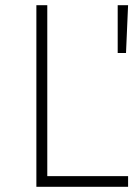

<svg xmlns="http://www.w3.org/2000/svg" viewBox="-20 -719 540 739"><path d="M120 -699H162V-41H473V0H120ZM433 -699H473L465 -515H433Z"/></svg>

Font: Argentum Sans ExtraLight
Style: Regular
Weight: 275
Designer: Julieta Ulanovsky (Modified by Cristiano Sobral)
Foundry: Julieta Ulanovsky
Version: Version 1.000; ttfautohint (v1.5.65-e2d9)